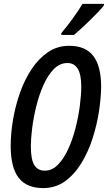

<svg xmlns="http://www.w3.org/2000/svg" viewBox="-20 -961 557 991"><path d="M202.6 9.8Q117.7 9.8 76.4 -43.2Q35.2 -96.2 35.2 -208Q35.2 -272.5 47.4 -344Q59.6 -415.5 83.5 -483.2Q107.4 -550.8 143.8 -605.2Q180.2 -659.7 228.3 -692.1Q276.4 -724.6 336.9 -724.6Q421.9 -724.6 461.9 -671.9Q502 -619.1 502 -513.2Q501.5 -456.5 491 -387.2Q480.5 -317.9 458.3 -248Q436 -178.2 400.6 -119.9Q365.2 -61.5 316.2 -25.9Q267.1 9.8 202.6 9.8ZM210.4 -80.1Q248 -79.6 278.3 -110.1Q308.6 -140.6 331.3 -189.9Q354 -239.3 369.1 -297.6Q384.3 -356 391.8 -413.1Q399.4 -470.2 399.4 -515.1Q399.4 -635.7 328.1 -635.7Q288.1 -635.7 257.3 -604Q226.6 -572.3 204.1 -521.5Q181.6 -470.7 167.2 -412.4Q152.8 -354 146 -299.3Q139.2 -244.6 139.2 -207Q139.2 -137.7 157.2 -108.9Q175.3 -80.1 210.4 -80.1ZM295.9 -780.8 296.9 -790.5Q329.6 -829.6 357.4 -868.2Q385.3 -906.7 405.8 -940.9H517.1L516.1 -932.6Q505.4 -918.9 485.4 -897.7Q465.3 -876.5 441.9 -853.8Q418.5 -831.1 397 -811.5Q375.5 -792 361.8 -780.8Z"/></svg>

Font: Open Sans Condensed SemiBold
Style: Italic
Weight: 600
Width: 3
Italic angle: -12°
Designer: Monotype Design Team
Foundry: Monotype Imaging Inc.
Version: Version 3.000; ttfautohint (v1.8.4)